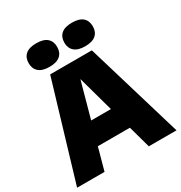

<svg xmlns="http://www.w3.org/2000/svg" viewBox="-217 -1119 1200 1273"><g transform="rotate(-30 382.5 -482.5)"><path d="M2 0 223 -740H542L763 0H551L371.5 -647.5H390.5L212 0ZM186.5 -169.5 232 -339.5H532L577 -169.5ZM518.5 -785Q464 -785 436.8 -808.8Q409.5 -832.5 409.5 -875Q409.5 -918 436.8 -941.5Q464 -965 518.5 -965Q573.5 -965 600.5 -941.5Q627.5 -918 627.5 -875Q627.5 -832.5 600.5 -808.8Q573.5 -785 518.5 -785ZM245.5 -785Q191 -785 163.8 -808.8Q136.5 -832.5 136.5 -875Q136.5 -918 163.8 -941.5Q191 -965 245.5 -965Q300.5 -965 327.5 -941.5Q354.5 -918 354.5 -875Q354.5 -832.5 327.5 -808.8Q300.5 -785 245.5 -785Z"/></g></svg>

Font: Encode Sans SC Black
Style: Regular
Weight: 900
Version: Version 3.002